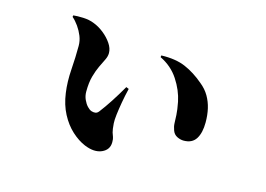

<svg xmlns="http://www.w3.org/2000/svg" viewBox="-78 -670 1156 833"><g transform="rotate(15 500.0 -253.0)"><path d="M215 -402Q215 -425 206.5 -446Q198 -467 185 -485.5Q172 -504 157 -517L158 -524Q175 -526 202.5 -525Q230 -524 252 -515Q276 -506 298.5 -488Q321 -470 335.5 -448.5Q350 -427 350 -406Q350 -391 342 -375Q334 -359 324 -338Q314 -317 306 -288.5Q298 -260 298 -219Q298 -200 305.5 -183.5Q313 -167 323 -156.5Q333 -146 342 -143Q351 -140 359.5 -141Q368 -142 375 -151Q395 -177 416.5 -210Q438 -243 461 -283L473 -278Q465 -245 459.5 -213.5Q454 -182 451 -157Q448 -132 449 -117Q451 -89 454.5 -77.5Q458 -66 461 -59Q464 -52 464 -36Q464 -2 431.5 12.5Q399 27 353 8Q322 -5 292.5 -32Q263 -59 242 -99Q221 -139 214 -190Q207 -239 211 -295.5Q215 -352 215 -402ZM571 -447 572 -455Q637 -457 681 -438Q725 -419 766 -384Q791 -364 805.5 -339Q820 -314 826.5 -285.5Q833 -257 833 -224Q833 -177 816 -150Q799 -123 761 -123Q746 -123 731 -130.5Q716 -138 710 -155Q704 -171 703.5 -186Q703 -201 702 -222.5Q701 -244 694 -280Q684 -329 653.5 -375.5Q623 -422 571 -447Z"/></g></svg>

Font: Early Summer Mincho Heavy
Style: Regular
Weight: 900
Designer: GuiWonder
Version: Version 1.002